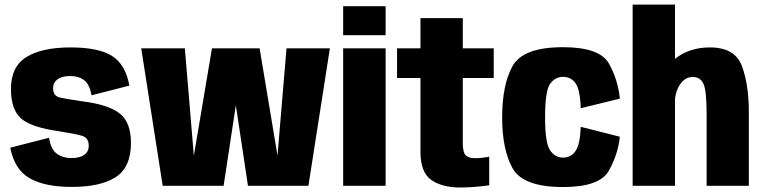

<svg xmlns="http://www.w3.org/2000/svg" viewBox="-20 -805 3304 832"><path d="M291.5 5Q174 5 108.2 -32.8Q42.5 -70.5 24.5 -165L192.5 -208Q200.5 -157 226.8 -138.5Q253 -120 289 -120Q325 -120 344.8 -133.8Q364.5 -147.5 364.5 -173.5Q364.5 -208 335.5 -216.5Q306.5 -225 234.5 -236.5Q116 -253 71.8 -291.2Q27.5 -329.5 27.5 -420.5Q27.5 -516.5 94.8 -558Q162 -599.5 286 -599.5Q407.5 -599.5 466 -562.2Q524.5 -525 540.5 -434L376.5 -392Q368.5 -439 345.2 -457.2Q322 -475.5 284 -475.5Q248.5 -475.5 229.2 -461.2Q210 -447 210 -423Q210 -388.5 240.8 -382Q271.5 -375.5 340 -365.5Q452.5 -351 500 -312.2Q547.5 -273.5 547.5 -186Q547.5 -80 481.5 -37.5Q415.5 5 291.5 5Z M685 0 592 -595.5H781L820 -130L898.5 -595.5H1105L1182.5 -131L1221.5 -595.5H1409.5L1316.5 0H1054.5L1002 -349L949 0Z M1467 0V-595.5H1651V0ZM1467 -778H1651V-652.5H1467Z M1975 7.5Q1895 7.5 1848.5 -25.5Q1802 -58.5 1802 -147V-467H1700.5V-595.5H1802V-726.5H1985.5V-595.5H2119.5V-467H1985.5V-185Q1985.5 -143.5 1998.5 -131.5Q2011.5 -119.5 2038.5 -119.5Q2066 -119.5 2100 -126V-2Q2030 7.5 1975 7.5Z M2420 5.5Q2246.5 5.5 2201.2 -75.8Q2156 -157 2156 -296Q2156 -437.5 2201.2 -519Q2246.5 -600.5 2420 -600.5Q2579.5 -600.5 2619 -529Q2658.5 -457.5 2666 -377.5L2496.5 -336Q2494 -416 2474.2 -444Q2454.5 -472 2420 -472Q2385.5 -472 2363.8 -441.8Q2342 -411.5 2342 -296Q2342 -185 2363.8 -153.5Q2385.5 -122 2420 -122Q2454.5 -122 2474.2 -151Q2494 -180 2496.5 -255.5L2666 -212.5Q2658.5 -138 2619 -66.2Q2579.5 5.5 2420 5.5Z M2721.5 0V-785H2905V-550Q2966.5 -599.5 3056 -599.5Q3165 -599.5 3195 -518.8Q3225 -438 3225 -319V0H3042V-312Q3042 -413.5 3028 -442.5Q3014 -471.5 2982 -471.5Q2947.5 -471.5 2925 -436.5Q2909.5 -412.5 2905 -376.5V0Z"/></svg>

Font: Anybody ExtraBold
Style: Regular
Weight: 800
Designer: Tyler Finck
Foundry: Etcetera Type Company
Version: Version 1.010; ttfautohint (v1.8.3) -l 8 -r 50 -G 200 -x 14 